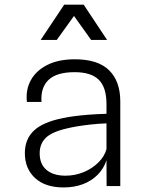

<svg xmlns="http://www.w3.org/2000/svg" viewBox="-20 -816 640 842"><path d="M258.5 6Q178.5 6 133.8 -35.2Q89 -76.5 89 -144.5Q89 -206 129 -243.5Q169 -281 257.5 -298.5Q279.5 -303 305.8 -306.5Q332 -310 366.5 -312.8Q401 -315.5 447 -317V-359Q447 -433 413.2 -466.2Q379.5 -499.5 307.5 -499.5Q228 -499.5 192.8 -465.5Q157.5 -431.5 162 -369H98Q92 -422.5 115.5 -464.8Q139 -507 188 -531.5Q237 -556 308 -556Q409.5 -556 458.5 -507.8Q507.5 -459.5 507.5 -371.5V0H447.5L447 -113.5Q435 -76.5 408.5 -49.8Q382 -23 344 -8.5Q306 6 258.5 6ZM266 -45.5Q310 -45.5 347.8 -61.5Q385.5 -77.5 412 -104Q438.5 -130.5 447 -162V-275Q410 -273.5 378 -270Q346 -266.5 319.2 -262Q292.5 -257.5 272 -252.5Q206 -237 180 -210.8Q154 -184.5 154 -144Q154 -97 183.2 -71.5Q212.5 -46 266 -45.5ZM158.5 -641 261.5 -795.5H347L449.5 -641H379.5L304.5 -746L229 -641Z"/></svg>

Font: Spline Sans Mono Light
Style: Regular
Weight: 300
Monospace: yes
Version: Version 1.004